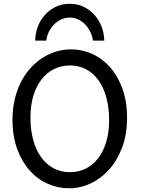

<svg xmlns="http://www.w3.org/2000/svg" viewBox="-20 -987 753 1019"><path d="M654.3 -361.3Q654.3 -273.4 628.2 -204.1Q602.1 -134.8 558.8 -86.7Q515.6 -38.6 460.4 -13.2Q405.3 12.2 346.7 12.2Q287.6 12.2 233.4 -11.7Q179.2 -35.6 137.7 -82Q96.2 -128.4 71.3 -196Q46.4 -263.7 46.4 -351.6Q46.4 -410.2 58.3 -460.4Q70.3 -510.7 91.6 -552.2Q112.8 -593.8 142.1 -626Q171.4 -658.2 205.8 -680.2Q240.2 -702.1 278.6 -713.6Q316.9 -725.1 356.4 -725.1Q414.6 -725.1 468.5 -701.2Q522.5 -677.2 563.7 -630.9Q605 -584.5 629.6 -516.8Q654.3 -449.2 654.3 -361.3ZM559.1 -349.1Q559.1 -416.5 544.2 -470.5Q529.3 -524.4 502 -562Q474.6 -599.6 436.3 -619.6Q397.9 -639.6 351.6 -639.6Q305.2 -639.6 266.6 -620.4Q228 -601.1 200.2 -565.2Q172.4 -529.3 157 -478.3Q141.6 -427.2 141.6 -363.8Q141.6 -296.9 156.5 -243.2Q171.4 -189.5 199 -151.6Q226.6 -113.8 265.1 -93.5Q303.7 -73.2 351.6 -73.2Q396.5 -73.2 434.6 -92Q472.7 -110.8 500.2 -146.2Q527.8 -181.6 543.5 -232.9Q559.1 -284.2 559.1 -349.1ZM473.6 -771.5Q469.7 -796.4 459 -818.4Q448.2 -840.3 432.1 -857.2Q416 -874 395 -883.8Q374 -893.6 350.1 -893.6Q326.2 -893.6 304.9 -883.8Q283.7 -874 267.1 -857.2Q250.5 -840.3 239.5 -818.4Q228.5 -796.4 225.6 -771.5H167Q167 -807.1 179.4 -842Q191.9 -877 215.6 -904.8Q239.3 -932.6 273.2 -949.7Q307.1 -966.8 350.1 -966.8Q392.6 -966.8 426.5 -949.7Q460.4 -932.6 484.1 -904.8Q507.8 -877 520.5 -842Q533.2 -807.1 533.2 -771.5Z"/></svg>

Font: Andika Eur
Style: Regular
Weight: 400
Designer: Victor Gaultney, Annie Olsen, Julie Remington, Don Collingsworth, Eric Hays, Becca Hirsbrunner
Foundry: SIL International
Version: Version 5.000